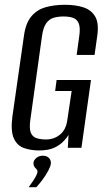

<svg xmlns="http://www.w3.org/2000/svg" viewBox="-20 -619 442 804"><path d="M144 11Q109 11 80.5 1Q52 -9 38 -39.5Q24 -70 32 -132L80 -467Q87 -521 110.5 -549.5Q134 -578 170.5 -588.5Q207 -599 252 -599Q297 -599 330 -588Q363 -577 379 -549Q395 -521 387 -467L376 -389H301L312 -469Q317 -504 309.5 -521.5Q302 -539 285.5 -544.5Q269 -550 246 -550Q223 -550 204.5 -544.5Q186 -539 173.5 -521.5Q161 -504 156 -469L107 -117Q102 -81 109 -63.5Q116 -46 133 -40.5Q150 -35 173 -35Q207 -35 232 -56Q257 -77 262 -117L280 -238H211L217 -284H361L321 0H264L267 -54Q263 -48 259 -42.5Q255 -37 251 -33Q235 -14 209.5 -1.5Q184 11 144 11ZM100 165Q117 142 127 125Q137 108 137 99Q137 93 132.5 89Q128 85 124 79Q120 73 120 63Q121 52 132 42.5Q143 33 159 33Q175 33 184.5 42Q194 51 193 66Q192 77 182.5 95Q173 113 159.5 131.5Q146 150 132 165Z"/></svg>

Font: Alumni Sans Thin Medium
Style: Italic
Weight: 500
Italic angle: -8°
Version: Version 1.016